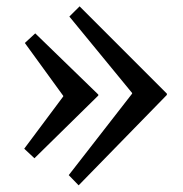

<svg xmlns="http://www.w3.org/2000/svg" viewBox="-20 -568 569 596"><path d="M498 -277.3V-273.4L224.1 7.3L193.4 -24.4L390.1 -277.3V-279.3L195.3 -516.6L227.1 -548.3ZM285.2 -274.4V-271.5L86.9 -76.7L55.2 -106.4L176.3 -268.6V-270.5L57.1 -434.6L89.4 -464.4Z"/></svg>

Font: Lora
Style: Regular
Weight: 400
Designer: Olga Karpushina, Alexei Vanyashin
Foundry: Cyreal (www.cyreal.org, a@cyreal.org)
Version: Version 1.014